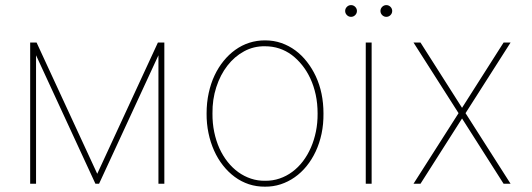

<svg xmlns="http://www.w3.org/2000/svg" viewBox="-20 -710 2056 742"><path d="M615.1 0H592.3V-496.4L362.9 0H348.7L119.3 -496.4V0H96.6V-545.5H121.4L355.8 -38.4L590.2 -545.5H615.1Z M778.1 0ZM1004.3 11.4Q971.6 11.7 941.9 2Q912.3 -7.8 887.3 -26.3Q862.2 -44.7 841.8 -70.7Q821.4 -96.6 807.4 -128Q793.3 -159.4 785.7 -195.8Q778.1 -232.2 778.4 -271.3Q778.4 -313.6 786.6 -350.7Q794.7 -387.8 809.3 -418.7Q823.9 -449.6 844.1 -474.4Q864.3 -499.3 888.8 -517Q940.3 -554 1004.3 -554Q1038 -554 1067.5 -543.7Q1096.9 -533.4 1121.6 -515.1Q1146.3 -496.8 1166.2 -471.2Q1186.1 -445.7 1200.3 -415.5Q1230.1 -351.6 1230.1 -271.3Q1230.5 -230.1 1222.7 -193.2Q1214.8 -156.2 1200.1 -124.8Q1185.4 -93.4 1164.8 -68Q1144.2 -42.6 1118.8 -24.9Q1093.4 -7.1 1064.5 2.3Q1035.5 11.7 1004.3 11.4ZM1004.3 -11.4Q1033.7 -11 1060.4 -20.1Q1087 -29.1 1109.7 -46Q1132.5 -62.9 1150.6 -86.6Q1168.7 -110.4 1181.5 -139.6Q1194.2 -168.7 1201 -202.1Q1207.7 -235.4 1207.4 -271.3Q1207.4 -310 1200.1 -343.9Q1192.8 -377.8 1179.5 -406.4Q1166.2 -435 1147.9 -457.9Q1129.6 -480.8 1108 -497.2Q1062.1 -531.2 1004.3 -531.2Q960.6 -532 923.3 -511.7Q886 -491.5 858.7 -456.1Q831.3 -420.8 815.9 -373.2Q800.4 -325.6 801.1 -271.3Q800.8 -233.7 807.9 -199.6Q815 -165.5 828.1 -136.5Q841.3 -107.6 859.9 -84.2Q878.6 -60.7 901.1 -44.6Q923.7 -28.4 949.8 -19.7Q975.9 -11 1004.3 -11.4Z M1313.9 0ZM1416.2 0H1393.5V-545.5H1416.2ZM1336.6 -644.9Q1327.4 -644.9 1320.7 -651.6Q1313.9 -658.4 1313.9 -667.6Q1313.9 -676.8 1320.7 -683.6Q1327.4 -690.3 1336.6 -690.3Q1345.9 -690.3 1352.6 -683.6Q1359.4 -676.8 1359.4 -667.6Q1359.4 -658.4 1352.6 -651.6Q1345.9 -644.9 1336.6 -644.9ZM1473 -644.9Q1463.8 -644.9 1457 -651.6Q1450.3 -658.4 1450.3 -667.6Q1450.3 -676.8 1457 -683.6Q1463.8 -690.3 1473 -690.3Q1482.2 -690.3 1489 -683.6Q1495.7 -676.8 1495.7 -667.6Q1495.7 -658.4 1489 -651.6Q1482.2 -644.9 1473 -644.9Z M1578.1 0ZM1953.1 0H1926.1L1765.6 -252.1L1605.1 0H1578.1L1752.1 -272.7L1578.1 -545.5H1605.1L1765.6 -293.3L1926.1 -545.5H1953.1L1779.1 -272.7Z"/></svg>

Font: Linik Sans Thin
Style: Regular
Weight: 100
Designer: Fonts by Rasmus Andersson / Changes by Cristiano Sobral with parts from Marc Monis
Foundry: rsms
Version: Version 3.020; ttfautohint (v1.6)